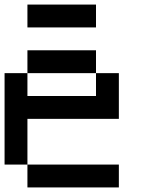

<svg xmlns="http://www.w3.org/2000/svg" viewBox="-20 -820 640 840"><path d="M0 -100V-500H100V-400H400V-500H500V-300H100V-100ZM100 -100H500V0H100ZM100 -500V-600H400V-500ZM100 -700V-800H400V-700Z"/></svg>

Font: Galmuri9 Regular
Style: Regular
Weight: 400
Designer: Lee Minseo (quiple)
Version: Version 2.399;hotconv 1.1.1;makeotfexe 2.6.0 DEVELOPMENT